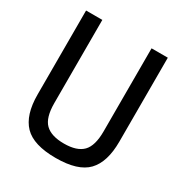

<svg xmlns="http://www.w3.org/2000/svg" viewBox="-182 -916 1011 1064"><g transform="rotate(30 323.5 -384.0)"><path d="M324 12Q182 12 122 -50Q62 -112 62 -243V-780H166V-248Q166 -155 204 -117.5Q242 -80 324 -80Q406 -80 443.5 -118Q481 -156 481 -248V-780H585V-243Q585 -112 525.5 -50Q466 12 324 12Z"/></g></svg>

Font: Tanohe Sans Medium
Style: Regular
Weight: 500
Designer: Village Type and Design LLC
Foundry: Cooper Hewitt Smithsonian Design Museum
Version: Version 1.00;September 29, 2021;FontCreator 13.0.0.2655 64-b